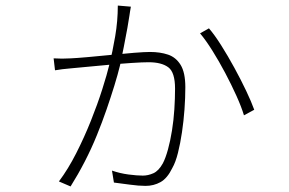

<svg xmlns="http://www.w3.org/2000/svg" viewBox="-20 -628 1040 691"><path d="M451 -604Q449 -593 448 -586.5Q447 -580 446 -573Q444 -559 438.5 -527.5Q433 -496 425.5 -459Q418 -422 412 -393Q404 -360 391.5 -319.5Q379 -279 363.5 -234Q348 -189 328.5 -141Q309 -93 285 -46.5Q261 0 234 43L192 25Q225 -19 254 -76Q283 -133 307 -193Q331 -253 348 -306.5Q365 -360 374 -397Q385 -442 394.5 -497Q404 -552 404 -608ZM732 -526Q752 -503 776 -465Q800 -427 823.5 -384Q847 -341 866 -301Q885 -261 895 -233L858 -213Q849 -243 831 -283Q813 -323 790.5 -365.5Q768 -408 744.5 -445.5Q721 -483 700 -508ZM173 -418Q188 -417 203.5 -417Q219 -417 235 -418Q256 -419 296 -422.5Q336 -426 380.5 -430.5Q425 -435 463 -438Q501 -441 520 -441Q556 -441 584.5 -431.5Q613 -422 630 -394.5Q647 -367 647 -314Q647 -276 644 -234.5Q641 -193 635 -152.5Q629 -112 620.5 -78Q612 -44 600 -23Q582 14 557.5 27.5Q533 41 504 41Q479 41 447 36.5Q415 32 390 29L383 -14Q412 -4 442.5 0Q473 4 494 4Q513 4 532 -4.5Q551 -13 566 -40Q576 -59 584.5 -90Q593 -121 599 -158.5Q605 -196 607.5 -235Q610 -274 610 -309Q610 -368 585.5 -386Q561 -404 515 -404Q493 -404 455 -401.5Q417 -399 374 -395Q331 -391 293.5 -387.5Q256 -384 235 -382Q220 -381 205 -379Q190 -377 178 -375Z"/></svg>

Font: Noto Sans KR ExtraLight
Style: Regular
Weight: 250
Designer: Ryoko NISHIZUKA  (kana, bopomofo & ideographs); Paul D. Hunt (Latin, Greek & Cyrillic); Sandoll Communications , Soo-you
Foundry: Adobe
Version: Version 2.004-H2;hotconv 1.0.118;makeotfexe 2.5.65603